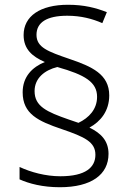

<svg xmlns="http://www.w3.org/2000/svg" viewBox="-20 -782 556 805"><path d="M75 -395C75 -304 141 -274 238 -241C335 -208 380 -187 380 -133C380 -81 340 -43 233 -43C171 -43 109 -60 62 -82V-30C102 -12 159 3 231 3C363 3 435 -50 435 -137C435 -192 403 -224 355 -247C401 -272 438 -316 438 -382C438 -471 365 -503 271 -535C181 -566 133 -583 133 -636C133 -688 176 -716 262 -716C320 -716 368 -703 409 -685L428 -731C382 -749 333 -762 265 -762C148 -762 79 -714 79 -635C79 -576 115 -545 168 -522C116 -501 75 -461 75 -395ZM125 -400C125 -455 168 -488 220 -501C338 -468 387 -437 387 -376C387 -324 353 -288 309 -267L268 -281C176 -313 125 -336 125 -400Z"/></svg>

Font: Noto Sans Telugu Light
Style: Regular
Weight: 300
Designer: Jelle Bosma - Monotype Design Team
Foundry: Monotype Imaging Inc.
Version: Version 2.005